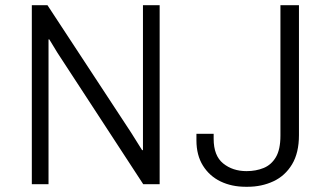

<svg xmlns="http://www.w3.org/2000/svg" viewBox="-20 -706 1261 736"><path d="M102 0V-686H162L483 -197L525 -130L528 -131V-686H592V0H529L200 -504L169 -555H166V0ZM922 10Q868 10 825.5 -10.5Q783 -31 758 -71Q733 -111 733 -168V-193H799V-174Q799 -109 835.5 -79.5Q872 -50 925 -50Q961 -50 990.5 -62Q1020 -74 1037.5 -103.5Q1055 -133 1055 -186V-686H1126V-188Q1126 -120 1099.5 -76Q1073 -32 1028 -11Q983 10 929 10Z"/></svg>

Font: Chivo Medium ExtraLight
Style: Regular
Weight: 250
Version: Version 2.002